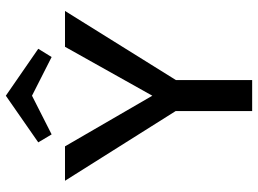

<svg xmlns="http://www.w3.org/2000/svg" viewBox="-136 -770 906 675"><g transform="rotate(-90 317.5 -433.0)"><path d="M182 -705 154 -752 318 -866 483 -752 454 -705 318 -774ZM373 -268V0H264V-269L19 -658H140L318 -351L490 -658H616Z"/></g></svg>

Font: Ysabeau Infant Semibold
Style: Regular
Weight: 600
Designer: Christian Thalmann (Catharsis Fonts)
Version: Version 0.003